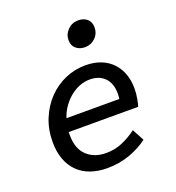

<svg xmlns="http://www.w3.org/2000/svg" viewBox="-133 -827 866 945"><g transform="rotate(-20 300.0 -354.5)"><path d="M269 12Q222 12 183 -1.5Q144 -15 116.5 -42Q89 -69 74 -108.5Q59 -148 59 -201Q59 -267 82 -322Q105 -377 143.5 -417Q182 -457 232.5 -479Q283 -501 339 -501Q384 -501 419.5 -487Q455 -473 479 -447.5Q503 -422 515.5 -387.5Q528 -353 528 -312Q528 -285 523 -258Q518 -231 514 -220H150V-205Q150 -133 188.5 -96.5Q227 -60 289 -60Q336 -60 376 -77.5Q416 -95 450 -121L483 -59Q445 -29 389.5 -8.5Q334 12 269 12ZM335 -428Q309 -428 283.5 -418.5Q258 -409 235 -391Q212 -373 193 -347Q174 -321 163 -288H440Q441 -295 441.5 -301.5Q442 -308 442 -315Q442 -369 413.5 -398.5Q385 -428 335 -428ZM369 -585Q342 -585 323 -600.5Q304 -616 304 -645Q304 -676 326.5 -698.5Q349 -721 381 -721Q410 -721 428 -705.5Q446 -690 446 -661Q446 -629 423.5 -607Q401 -585 369 -585Z"/></g></svg>

Font: Source Code Pro Medium
Style: Italic
Weight: 500
Italic angle: -11°
Monospace: yes
Designer: Paul D. Hunt, Teo Tuominen
Foundry: Adobe Systems Incorporated
Version: Version 1.050;PS 1.000;hotconv 16.6.51;makeotf.lib2.5.65220